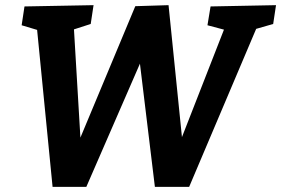

<svg xmlns="http://www.w3.org/2000/svg" viewBox="-20 -724 1091 745"><path d="M797 -699 1051 -704 1040 -631 974 -612 714 1H581L523 -477L315 1H184L124 -608L64 -626L75 -699L343 -704L332 -631L267 -610L292 -190L505 -700L634 -704L686 -192L849 -609L785 -626Z"/></svg>

Font: Bitter
Style: Bold Italic
Weight: 700
Italic angle: -9°
Designer: Sol Matas, and Bitter project Authors
Foundry: Sol Matas
Version: Version 2.001